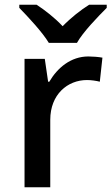

<svg xmlns="http://www.w3.org/2000/svg" viewBox="-20 -786 468 806"><path d="M185 -606H303C328 -651 391 -716 428 -753V-766H354C319 -744 278 -712 243 -676C209 -712 169 -743 134 -766H61V-753C98 -715 158 -651 185 -606ZM351 -549C277 -549 221 -501 187 -443H182L168 -539H83V0H191V-283C191 -390 264 -450 345 -450C362 -450 384 -447 399 -443L410 -544C394 -547 369 -549 351 -549Z"/></svg>

Font: Noto Sans Balinese Medium
Style: Regular
Weight: 500
Designer: Aditya Bayu, David Williams
Foundry: David Williams
Version: Version 2.005